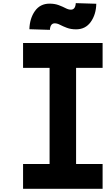

<svg xmlns="http://www.w3.org/2000/svg" viewBox="-20 -1187 707 1207"><path d="M324.2 -1040.4Q296.2 -1040.4 293.6 -999.3L164.7 -1003.3Q166.7 -1071 199.5 -1117.5Q232.4 -1164.1 291.7 -1164.1Q324.2 -1164.1 349.3 -1154.6Q374.3 -1145.2 392.3 -1135.7Q410.2 -1126.3 425.8 -1126.3Q453.8 -1126.3 456.4 -1167.3L585.3 -1163.4Q584 -1096.4 550.8 -1049.5Q517.6 -1002.6 458.3 -1002.6Q425.8 -1002.6 400.7 -1012Q375.7 -1021.5 357.7 -1030.9Q339.8 -1040.4 324.2 -1040.4ZM625 -916.7V-760.4H458.3V-156.2H625V0H125V-156.2H291.7V-760.4H125V-916.7Z"/></svg>

Font: Monoid
Style: Bold
Weight: 700
Width: 4
Designer: Andreas Larsen (@larsenwork)
Version: Version 0.61